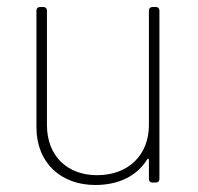

<svg xmlns="http://www.w3.org/2000/svg" viewBox="-20 -521 564 548"><path d="M405 -491V-164C405 -79 347 -21 257 -21C172 -21 114 -76 114 -164V-491C114 -497 110 -501 104 -501H94C88 -501 84 -497 84 -491V-158C84 -56 154 7 252 7C319 7 371 -19 400 -66C402 -69 405 -69 405 -65V-10C405 -4 409 0 415 0H425C431 0 435 -4 435 -10V-491C435 -497 431 -501 425 -501H415C409 -501 405 -497 405 -491Z"/></svg>

Font: Barlow Thin
Style: Regular
Weight: 250
Designer: Jeremy Tribby
Foundry: Tribby Type
Version: Version 1.422;hotconv 1.0.109;makeotfexe 2.5.65596